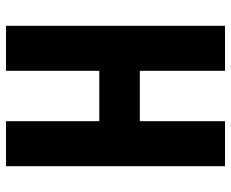

<svg xmlns="http://www.w3.org/2000/svg" viewBox="-85 -685 770 640"><g transform="rotate(90 300.0 -365.0)"><path d="M66 0V-730H216V-446H384V-730H534V0H384V-311H216V0Z"/></g></svg>

Font: JetBrains Mono NL ExtraBold
Style: Regular
Weight: 800
Designer: Philipp Nurullin, Konstantin Bulenkov
Foundry: JetBrains
Version: Version 2.304; ttfautohint (v1.8.4.7-5d5b)